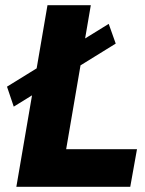

<svg xmlns="http://www.w3.org/2000/svg" viewBox="-20 -720 558 740"><path d="M33 -309 426 -552 399 -628 7 -386ZM163 -700 43 0H482L508 -145H235L330 -700Z"/></svg>

Font: Jost
Style: Bold Italic
Weight: 700
Italic angle: -5°
Version: Version 3.710